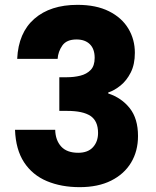

<svg xmlns="http://www.w3.org/2000/svg" viewBox="-20 -767 645 793"><path d="M51 -524Q56 -632 122 -689.5Q188 -747 300 -747Q377 -747 430 -720.5Q483 -694 510 -649Q537 -604 537 -549Q537 -501 520 -467.5Q503 -434 477.5 -413.5Q452 -393 427 -385V-381Q482 -363 516 -320Q550 -277 550 -205Q550 -143 521.5 -95.5Q493 -48 439 -21Q385 6 309 6Q233 6 173.5 -19Q114 -44 79.5 -96.5Q45 -149 42 -231H208Q209 -188 232.5 -162Q256 -136 303 -136Q343 -136 364 -159Q385 -182 385 -218Q385 -267 354 -288Q323 -309 257 -309H225V-448H257Q286 -448 312 -454.5Q338 -461 354.5 -478Q371 -495 371 -528Q371 -565 351 -584.5Q331 -604 296 -604Q255 -604 237.5 -579Q220 -554 218 -524Z"/></svg>

Font: Poppins
Style: Bold
Weight: 700
Designer: Ninad Kale (Devanagari), Jonny Pinhorn (Latin)
Version: Version 5.002